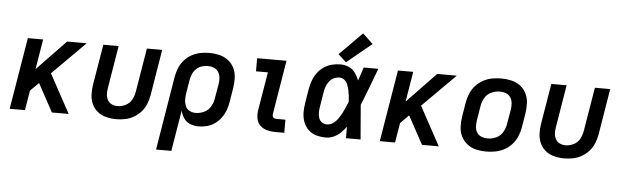

<svg xmlns="http://www.w3.org/2000/svg" viewBox="-56 -994 4576 1414"><g transform="rotate(5 2232.0 -287.5)"><path d="M32 0H145L169 -146L231 -208L344 0H468L312 -287L555 -530H410L196 -307L233 -530H120Z M819 8Q852 8 885 1.5Q918 -5 948.5 -22.5Q979 -40 1002.5 -66.5Q1026 -93 1038.5 -125Q1051 -157 1057 -189L1113 -530H1000L946 -205Q941 -175 925.5 -146.5Q910 -118 880.5 -103.5Q851 -89 821 -89Q821 -89 821 -89Q821 -89 821 -89Q798 -89 778 -98.5Q758 -108 747.5 -127.5Q737 -147 736 -169.5Q735 -192 739 -215L791 -530H678L628 -231Q622 -193 623.5 -156Q625 -119 640 -86.5Q655 -54 682.5 -32Q710 -10 746 -1Q782 8 819 8Z M1132 205H1245L1295 -97Q1302 -67 1319.5 -41Q1337 -15 1366.5 -3.5Q1396 8 1429 8Q1459 8 1490 0Q1521 -8 1548 -27Q1575 -46 1594.5 -72.5Q1614 -99 1625 -129Q1636 -159 1641 -189L1659 -299Q1665 -337 1663 -375Q1661 -413 1645 -445Q1629 -477 1600 -499Q1571 -521 1535 -529.5Q1499 -538 1461 -538Q1428 -538 1395 -531.5Q1362 -525 1331 -508Q1300 -491 1276.5 -464Q1253 -437 1240.5 -405.5Q1228 -374 1222 -341ZM1399 -89Q1374 -89 1353 -100Q1332 -111 1323 -133Q1314 -155 1313.5 -179Q1313 -203 1317 -228L1333 -325Q1337 -348 1346 -370Q1355 -392 1373 -409.5Q1391 -427 1414 -434Q1437 -441 1459 -441Q1483 -441 1504 -432.5Q1525 -424 1537 -404.5Q1549 -385 1551 -362Q1553 -339 1549 -315L1530 -205Q1525 -174 1508 -145.5Q1491 -117 1460.5 -103Q1430 -89 1399 -89Z M1995 0H2062V-97H1995Q1985 -97 1977 -101.5Q1969 -106 1967 -115.5Q1965 -125 1967 -135L2032 -530H1815V-433H1903L1856 -151Q1851 -119 1856 -88.5Q1861 -58 1882.5 -37Q1904 -16 1933.5 -8Q1963 0 1995 0Z M2370 8Q2399 8 2427 -4.5Q2455 -17 2477.5 -38.5Q2500 -60 2518 -85Q2518 -43 2518 0H2626Q2620 -64 2615.5 -127.5Q2611 -191 2605 -255Q2633 -323 2659 -392Q2685 -461 2711 -530H2603Q2587 -480 2570 -431Q2559 -460 2541 -485.5Q2523 -511 2494 -524.5Q2465 -538 2431 -538Q2400 -538 2369 -530.5Q2338 -523 2310 -504.5Q2282 -486 2262 -459Q2242 -432 2231 -402Q2220 -372 2214 -341L2196 -231Q2190 -195 2190.5 -159Q2191 -123 2203.5 -90.5Q2216 -58 2240.5 -34.5Q2265 -11 2299.5 -1.5Q2334 8 2370 8ZM2370 -89Q2349 -89 2332 -100.5Q2315 -112 2309 -132Q2303 -152 2303 -173Q2303 -194 2307 -215L2325 -325Q2328 -346 2335.5 -366Q2343 -386 2356.5 -404Q2370 -422 2390.5 -431.5Q2411 -441 2431 -441Q2453 -441 2469 -427.5Q2485 -414 2492.5 -394.5Q2500 -375 2504.5 -354.5Q2509 -334 2511.5 -313Q2514 -292 2515 -270Q2506 -248 2496.5 -225.5Q2487 -203 2475.5 -181.5Q2464 -160 2450 -139.5Q2436 -119 2414.5 -104Q2393 -89 2370 -89ZM2469 -557 2653 -708 2577 -780 2410 -612Z M2768 0H2881L2905 -146L2967 -208L3080 0H3204L3048 -287L3291 -530H3146L2932 -307L2969 -530H2856Z M3555 8Q3588 8 3622 1.5Q3656 -5 3687.5 -21.5Q3719 -38 3743.5 -65Q3768 -92 3781.5 -124Q3795 -156 3801 -189L3819 -299Q3825 -337 3823 -375Q3821 -413 3805 -445.5Q3789 -478 3760 -499.5Q3731 -521 3694.5 -529.5Q3658 -538 3620 -538Q3587 -538 3553 -532Q3519 -526 3487.5 -509Q3456 -492 3431.5 -465.5Q3407 -439 3393.5 -406.5Q3380 -374 3374 -341L3356 -231Q3350 -193 3352 -155Q3354 -117 3370.5 -85Q3387 -53 3415.5 -31Q3444 -9 3480.5 -0.5Q3517 8 3555 8ZM3557 -89Q3533 -89 3511.5 -97.5Q3490 -106 3478 -125Q3466 -144 3464.5 -167.5Q3463 -191 3467 -215L3485 -325Q3490 -356 3507.5 -385Q3525 -414 3556 -427.5Q3587 -441 3618 -441Q3642 -441 3663.5 -432.5Q3685 -424 3697 -405Q3709 -386 3711 -362.5Q3713 -339 3709 -315L3690 -205Q3685 -174 3667.5 -145Q3650 -116 3619 -102.5Q3588 -89 3557 -89Z M4131 8Q4164 8 4197 1.5Q4230 -5 4260.5 -22.5Q4291 -40 4314.5 -66.5Q4338 -93 4350.5 -125Q4363 -157 4369 -189L4425 -530H4312L4258 -205Q4253 -175 4237.5 -146.5Q4222 -118 4192.5 -103.5Q4163 -89 4133 -89Q4133 -89 4133 -89Q4133 -89 4133 -89Q4110 -89 4090 -98.5Q4070 -108 4059.5 -127.5Q4049 -147 4048 -169.5Q4047 -192 4051 -215L4103 -530H3990L3940 -231Q3934 -193 3935.5 -156Q3937 -119 3952 -86.5Q3967 -54 3994.5 -32Q4022 -10 4058 -1Q4094 8 4131 8Z"/></g></svg>

Font: Iosevka Sparkle Semibold
Style: Italic
Weight: 600
Italic angle: -9°
Designer: Belleve Invis
Foundry: Belleve Invis
Version: Version 4.5.0; ttfautohint (v1.8.3)